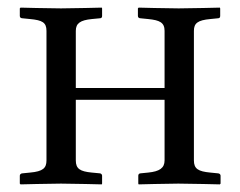

<svg xmlns="http://www.w3.org/2000/svg" viewBox="-20 -482 630 504"><path d="M412 -61C412 -41 399 -32 369 -29L349 -27C345 -27 343 -24 343 -21V0L344 2C344 2 420 0 448 0C478 0 557 2 557 2L559 0V-21C559 -24 556 -27 552 -27L532 -29C500 -32 489 -39 489 -61V-401C489 -421 499 -429 532 -432L552 -434C556 -434 558 -436 558 -440V-460L557 -462C557 -462 477 -460 449 -460C418 -460 344 -462 344 -462L342 -460V-440C342 -436 345 -434 349 -434L369 -432C399 -429 412 -423 412 -401V-251H179V-401C179 -421 191 -429 221 -432L242 -434C246 -434 248 -436 248 -440V-460L247 -462C247 -462 167 -460 140 -460C109 -460 34 -462 34 -462L32 -460V-440C32 -436 35 -434 39 -434L59 -432C91 -429 102 -423 102 -401V-61C102 -41 93 -32 59 -29L39 -27C35 -27 32 -24 32 -21V0L34 2C34 2 112 0 140 0C170 0 247 2 247 2L248 0V-21C248 -24 245 -27 242 -27L221 -29C190 -32 179 -39 179 -61V-220H412Z"/></svg>

Font: Linux Libertine O C
Style: Regular
Weight: 400
Designer: Philipp H. Poll
Foundry: Philipp H. Poll
Version: Version 4.0.3